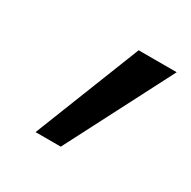

<svg xmlns="http://www.w3.org/2000/svg" viewBox="-73 -728 386 389"><g transform="rotate(30 119.5 -534.0)"><path d="M52 -410 150 -658H239L111 -410Z"/></g></svg>

Font: Ysabeau Office Medium
Style: Regular
Weight: 500
Designer: Christian Thalmann (Catharsis Fonts)
Version: Version 2.001;gftools[0.9.30]; featfreeze: tnum,lnum,ss02